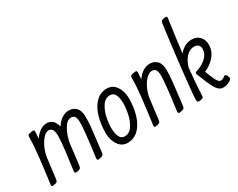

<svg xmlns="http://www.w3.org/2000/svg" viewBox="-93 -1119 1900 1536"><g transform="rotate(-30 857.0 -350.5)"><path d="M319 -133Q310 -59 306 -29Q304 -11 298 -4.5Q292 2 280 5Q265 8 258 8Q249 8 246 3Q243 -2 245 -14Q254 -75 266 -174Q278 -273 278 -317Q278 -356 267 -375Q256 -394 232 -394Q209 -394 183.5 -367Q158 -340 138.5 -296.5Q119 -253 113 -208L91 -30Q88 -10 83.5 -4.5Q79 1 66 4Q46 8 42 8Q34 8 31.5 3.5Q29 -1 31 -13Q50 -154 61 -252Q72 -350 72 -416Q72 -436 76.5 -441.5Q81 -447 96 -450Q120 -454 122 -454Q131 -454 134 -449.5Q137 -445 136 -432L132 -376Q157 -412 187 -431.5Q217 -451 247 -451Q313 -451 332 -372Q355 -410 386.5 -430.5Q418 -451 453 -451Q492 -451 518.5 -424Q545 -397 545 -339Q545 -293 540.5 -248Q536 -203 526 -120L515 -30Q513 -11 507.5 -5.5Q502 0 489 4Q469 8 465 8Q456 8 453 3Q450 -2 452 -14L455 -38Q484 -254 484 -319Q484 -358 473.5 -375.5Q463 -393 439 -393Q400 -393 368.5 -335.5Q337 -278 327 -206Q322 -166 319 -133Z M919 -297Q919 -212 898 -142.5Q877 -73 835 -31.5Q793 10 732 10Q680 9 649.5 -35.5Q619 -80 618 -144Q618 -229 639 -298.5Q660 -368 702 -409.5Q744 -451 805 -451Q857 -450 887.5 -405.5Q918 -361 919 -297ZM860 -283Q860 -333 845 -362.5Q830 -392 800 -392Q755 -392 727.5 -351.5Q700 -311 688.5 -257Q677 -203 677 -158Q677 -108 692 -77.5Q707 -47 737 -47Q782 -47 809.5 -88Q837 -129 848.5 -183.5Q860 -238 860 -283Z M1020 -416Q1020 -436 1024.5 -441.5Q1029 -447 1044 -450Q1068 -454 1070 -454Q1079 -454 1082 -449.5Q1085 -445 1084 -432L1080 -376Q1132 -451 1201 -451Q1240 -451 1266.5 -424Q1293 -397 1293 -339Q1293 -293 1288.5 -248Q1284 -203 1274 -120L1263 -30Q1261 -11 1255.5 -5.5Q1250 0 1237 4Q1217 8 1213 8Q1204 8 1201 3Q1198 -2 1200 -14L1203 -38Q1232 -254 1232 -319Q1232 -358 1221.5 -375.5Q1211 -393 1187 -393Q1161 -393 1134 -366.5Q1107 -340 1087 -297Q1067 -254 1061 -208L1039 -30Q1036 -10 1031.5 -4.5Q1027 1 1014 4Q994 8 990 8Q982 8 979.5 3.5Q977 -1 979 -13Q998 -154 1009 -252Q1020 -350 1020 -416Z M1699 -30Q1699 -18 1673 -4.5Q1647 9 1617 9Q1581 9 1556.5 -29Q1532 -67 1501 -148Q1496 -160 1492 -170Q1488 -180 1484 -189L1482 -197Q1482 -207 1496 -211Q1555 -229 1591 -264.5Q1627 -300 1627 -341Q1627 -365 1614 -378.5Q1601 -392 1574 -392Q1533 -391 1502 -357.5Q1471 -324 1455 -267L1445 -157Q1440 -102 1436 -19Q1435 -5 1430.5 -2Q1426 1 1411 5Q1397 7 1394 7Q1383 7 1379.5 1Q1376 -5 1376 -21Q1376 -58 1400 -274.5Q1424 -491 1449 -673Q1451 -692 1455.5 -698Q1460 -704 1472 -707Q1487 -711 1497 -711Q1505 -711 1508 -706Q1511 -701 1509 -690Q1480 -485 1469 -390Q1492 -419 1522.5 -435Q1553 -451 1588 -451Q1632 -451 1659.5 -422.5Q1687 -394 1687 -346Q1687 -288 1647 -241.5Q1607 -195 1552 -174Q1572 -120 1590 -84.5Q1608 -49 1627 -49Q1642 -49 1656.5 -59.5Q1671 -70 1675 -70Q1684 -70 1691.5 -55.5Q1699 -41 1699 -30Z"/></g></svg>

Font: Farsan
Style: Regular
Weight: 400
Version: Version 1.001g;PS 1.001;hotconv 1.0.86;makeotf.lib2.5.63406 